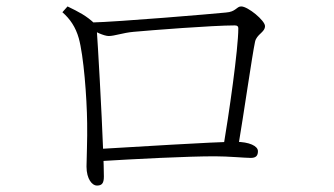

<svg xmlns="http://www.w3.org/2000/svg" viewBox="-20 -637 1040 597"><path d="M673 -170H719C739 -289 764 -465 773 -507C778 -531 804 -536 804 -556C804 -573 751 -617 730 -617C715 -617 714 -600 682 -598C643 -594 348 -569 263 -567V-547C272 -540 303 -525 318 -525C336 -525 362 -535 395 -538C450 -543 641 -558 710 -558C718 -558 721 -555 721 -549C721 -484 692 -283 673 -170ZM281 -60C296 -60 303 -66 303 -88C303 -113 302 -130 301 -162C296 -296 284 -503 281 -543C280 -553 280 -558 275 -563C249 -588 225 -600 190 -617L174 -599C198 -578 215 -553 225 -518C240 -464 250 -336 251 -254C252 -208 249 -137 249 -119C249 -80 267 -60 281 -60ZM274 -173V-135C404 -143 563 -151 648 -151C690 -151 742 -146 760 -146C777 -146 782 -154 782 -167C782 -183 755 -196 713 -196C640 -196 402 -180 274 -173Z"/></svg>

Font: Source Han Serif CN VF
Style: Regular
Weight: 250
Designer: Ryoko NISHIZUKA 西塚涼子 (kana & ideographs); Frank Grießhammer (Latin, Greek & Cyrillic); Wenlong ZHANG 张文龙 (bopomofo); San
Foundry: Adobe
Version: Version 2.002;hotconv 1.1.0;makeotfexe 2.6.0